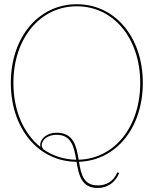

<svg xmlns="http://www.w3.org/2000/svg" viewBox="-20 -782 745 931"><path d="M363 2.5C543 -3.5 672.5 -162.5 672.5 -380C672.5 -601.5 538 -761.5 352.5 -761.5C167 -761.5 32.5 -601.5 32.5 -380C32.5 -158.5 166.5 1.5 351 2.5C362 66.5 374.5 129.5 454 129.5C497 129.5 537.5 107 558 57L549 53.5C530 99.5 493.5 117 454 117C385 117 373 63 363 2.5ZM254 -128.5C327 -128.5 339 -69 349.5 -7.5C290 -8.5 236.5 -26 191 -57.5C184.5 -64 182.5 -71.5 182.5 -78C182.5 -106 214.5 -128.5 254 -128.5ZM176 -69C94.5 -135.5 45 -244 45 -380C45 -595.5 174 -751.5 352.5 -751.5C531 -751.5 660 -595.5 660 -380C660 -167.5 535.5 -12.5 361.5 -7.5C350.5 -72.5 338 -138.5 254 -138.5C210.5 -138.5 175 -111.5 175 -78C175 -75 175.5 -72 176 -69Z"/></svg>

Font: ZnikomitSC
Style: Regular
Weight: 100
Designer: gluk
Foundry: gluk
Version: Version 0.55